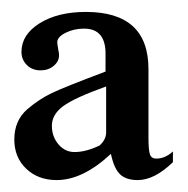

<svg xmlns="http://www.w3.org/2000/svg" viewBox="-20 -696 316 322"><path d="M270 -442V-424Q239 -394 211 -394Q191 -394 181 -404Q171 -414 166 -438Q119 -394 75 -394Q44 -394 24 -413Q4 -432 4 -462Q4 -494 26 -513Q46 -530 67 -540Q88 -550 157 -576V-606Q157 -648 121 -648Q104 -648 90 -641Q76 -634 76 -625Q76 -623 78 -611Q79 -608 79 -603Q79 -593 70 -585.5Q61 -578 48 -578Q34 -578 25 -587Q16 -596 16 -609Q16 -638 46.5 -657Q77 -676 124 -676Q229 -676 229 -580V-465Q229 -444 231.5 -437Q234 -430 242 -430Q257 -430 270 -442ZM158 -474V-551Q105 -532 86 -518Q67 -504 67 -485Q67 -467 78 -454Q89 -441 105 -441Q124 -441 147 -452Q158 -462 158 -474Z"/></svg>

Font: STIX MathJax Latin
Style: Regular
Weight: 400
Designer: MicroPress Inc., with final additions and corrections provided by Coen Hoffman, Elsevier (retired)
Version: Version 1.1.1